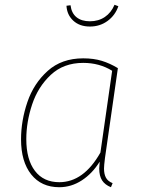

<svg xmlns="http://www.w3.org/2000/svg" viewBox="-20 -773 588 803"><path d="M473 -488 419 -112Q415 -80 415 -68Q415 -45 423 -30Q431 -15 451 -7L444 10Q419 0 407 -18.5Q395 -37 395 -68Q395 -75 397 -97Q366 -47 322 -18.5Q278 10 228 10Q153 10 110.5 -43.5Q68 -97 68 -190Q68 -268 94.5 -346Q121 -424 179.5 -476.5Q238 -529 328 -529Q372 -529 406 -518.5Q440 -508 473 -488ZM90 -191Q90 -106 126 -58.5Q162 -11 228 -11Q330 -11 400 -135L449 -477Q396 -510 328 -510Q246 -510 192.5 -460Q139 -410 114.5 -336.5Q90 -263 90 -191ZM258 -749 275 -751Q279 -718 300 -701Q321 -684 356 -684Q392 -684 418.5 -702Q445 -720 459 -753L475 -747Q462 -709 430 -685.5Q398 -662 356 -662Q313 -662 286.5 -686.5Q260 -711 258 -749Z"/></svg>

Font: Fira Sans Thin
Style: Italic
Weight: 250
Italic angle: -8°
Designer: Carrois Corporate & Edenspiekermann AG
Foundry: Carrois Corporate GbR & Edenspiekermann AG
Version: Version 4.203